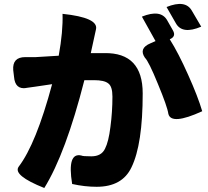

<svg xmlns="http://www.w3.org/2000/svg" viewBox="-20 -874 1040 958"><path d="M240 -454 159 -442Q93 -433 112 -435Q55 -426 50 -491L46 -524Q41 -589 106 -589H158Q179 -590 273 -596Q295 -718 292 -805Q472 -786 459 -728L452 -696L433 -609H501Q692 -612 692 -408Q692 -154 636 -39Q590 58 462 58Q403 58 340 44Q314 -115 386 -98Q392 -94 436 -94Q486 -94 504 -132Q522 -167 531 -241Q541 -316 541 -392Q541 -443 520 -458Q500 -474 449 -474H401Q308 -109 201 64Q43 1 73 -42Q160 -156 240 -454ZM811 -839Q905 -877 937 -821L984 -741Q890 -701 858 -757L811 -839ZM688 -791Q782 -829 814 -773L843 -722Q860 -692 827 -678Q870 -610 919 -500Q968 -391 989 -319Q834 -248 820 -306Q815 -342 768 -455Q722 -568 703 -586Q671 -633 731 -658L756 -669L688 -791Z"/></svg>

Font: Swei Half Moon CJK SC
Style: Black
Weight: 900
Version: Version 2.071